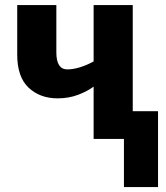

<svg xmlns="http://www.w3.org/2000/svg" viewBox="-20 -555 665 767"><path d="M354 -534.7H510.3V-110.8H611.3V192.4H475.1V0H354V-209Q330.1 -190.9 292.5 -176.5Q254.9 -162.1 210.4 -162.1Q139.6 -162.1 94.2 -204.8Q48.8 -247.6 48.8 -336.4V-534.7H205.1V-345.7Q205.1 -277.8 249 -277.8Q272 -277.8 299.1 -286.1Q326.2 -294.4 354 -309.6Z"/></svg>

Font: Lunasima
Style: Bold
Weight: 700
Designer: The DocRepair Project, Monotype Design Team
Foundry: Google
Version: Version 2.009